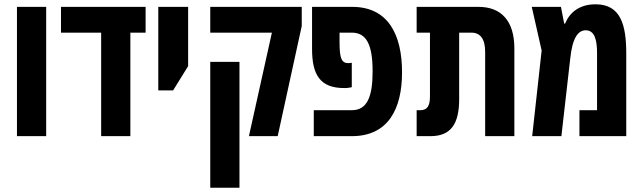

<svg xmlns="http://www.w3.org/2000/svg" viewBox="-20 -634 2990 894"><path d="M59 0H195V-602H59Z M451 0H587V-482H658V-602H264V-482H451Z M717 -213H786L856 -326V-602H717Z M1139 0H1273L1385 -513V-602H959V-482H1246ZM959 240H1095V-346H959Z M1441 0H1618C1787 0 1852 -126 1852 -297C1852 -472 1788 -602 1620 -602H1433V-406C1433 -282 1473 -224 1583 -224C1602 -224 1606 -226 1618 -228V-342C1613 -341 1609 -340 1602 -340C1571 -340 1561 -361 1561 -437V-482H1618C1687 -482 1715 -425 1715 -301C1715 -181 1688 -121 1619 -121H1441Z M1920 0H1984C2079 0 2118 -56 2118 -173V-482H2175C2216 -482 2239 -453 2239 -393V0H2375V-408C2375 -537 2314 -602 2208 -602H1920V-482H1982V-185C1982 -142 1970 -121 1938 -121H1920Z M2753 -614C2677 -614 2632 -575 2611 -524H2607L2592 -602H2456L2502 -399L2458 0H2594L2635 -360C2645 -458 2672 -493 2707 -493C2749 -493 2760 -448 2760 -387V-121H2678V0H2896V-384C2896 -517 2871 -614 2753 -614Z"/></svg>

Font: Noto Sans Hebrew ExtraCondensed
Style: Bold
Weight: 700
Width: 2
Designer: Monotype Design Team
Foundry: Monotype Imaging Inc.
Version: Version 2.004